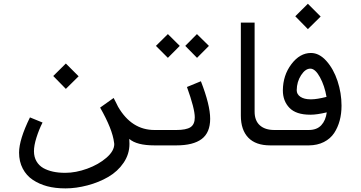

<svg xmlns="http://www.w3.org/2000/svg" viewBox="-20 -789 1957 1042"><path d="M269 -376.5 337.4 -444.3 406.7 -375 337.4 -306.6ZM681.6 -35.2 682.6 -8.3Q682.6 47.4 650.9 94.2Q619.1 141.1 568.1 170.9Q517.1 200.7 454.8 217Q392.6 233.4 335.9 233.4Q279.3 233.4 235.8 221.7Q192.4 210 158 187Q123.5 164.1 103.5 126Q83.5 87.9 83.5 39.1Q83.5 -31.2 142.6 -151.9L210.9 -124Q191.9 -86.9 178 -43Q164.1 1 164.3 32.2Q164.6 63.5 178 86.4Q191.4 109.4 214.8 123Q261.2 148.9 332.5 148.9H335Q391.1 148.9 453.1 126.5Q515.1 104 557.6 67.1Q600.1 30.3 600.1 -7.3L599.1 -15.1Q590.3 -87.9 523.4 -205.1L596.7 -257.3Q602.1 -247.6 610.4 -230.7Q618.7 -213.9 620.6 -210Q693.8 -83.5 818.4 -83.5V0Q721.7 0 681.6 -35.2Z M817.9 -83.5H937Q990.2 -83.5 1013.7 -98.6Q1037.1 -113.8 1037.1 -151.9Q1037.1 -199.2 994.6 -316.9L1070.3 -348.1Q1120.6 -219.2 1120.6 -144.3Q1120.6 -69.3 1074.7 -34.7Q1028.8 0 937 0H817.9Q801.8 0 789.1 -12.7Q776.4 -25.4 776.4 -41.5Q777.3 -57.6 789.8 -70.6Q802.2 -83.5 817.9 -83.5ZM985.4 -540 1048.8 -604 1113.8 -540 1049.3 -475.1ZM826.2 -540 891.1 -604 955.6 -540 891.1 -475.1Z M1287.1 -161.6V-666.5H1361.8V-183.1Q1361.8 -134.3 1390.1 -108.9Q1418.5 -83.5 1468.8 -83.5H1481V0H1446.3Q1367.7 0 1327.4 -42Q1287.1 -84 1287.1 -161.6Z M1582.5 -700.7 1650.9 -768.6 1720.2 -699.2 1650.9 -630.9ZM1665 -250H1669.9Q1699.2 -250 1752 -263.2Q1741.7 -323.7 1716.3 -370.1Q1690.9 -416.5 1664.1 -416.5Q1637.2 -416.5 1614 -380.9Q1590.8 -345.2 1590.3 -299.3Q1590.3 -276.9 1610.8 -263.4Q1631.3 -250 1665 -250ZM1481 -83.5H1655.3Q1699.7 -83.5 1723.6 -109.4Q1747.6 -135.3 1753.4 -179.2Q1699.7 -166.5 1666 -166.5H1663.6Q1586.9 -166.5 1551 -203.6Q1515.1 -240.7 1515.1 -298.3Q1515.6 -380.4 1561.5 -440.9Q1607.4 -501.5 1667.5 -501.5Q1712.4 -501.5 1751.2 -458.3Q1790 -415 1811.8 -349.4Q1833.5 -283.7 1833.5 -215.8Q1833.5 -127.9 1793.5 -66.9Q1772.9 -36.1 1737.8 -18.3Q1702.6 -0.5 1656.7 0H1481Q1465.3 0 1452.4 -12.7Q1439.5 -25.4 1439.5 -41.5Q1440.4 -57.6 1452.9 -70.6Q1465.3 -83.5 1481 -83.5Z"/></svg>

Font: GanjNamehSans
Style: Regular
Weight: 400
Designer: Mohammad Saleh Souzanchi
Foundry: http://font-store.ir
Version: Version:0.0.4;RFB:1.2.5;Building:2016-12-11 09:43:53.670092